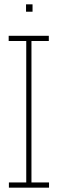

<svg xmlns="http://www.w3.org/2000/svg" viewBox="-20 -865 266 885"><path d="M21 0V-24H101V-676H20V-700H205V-676H125V-24H206V0ZM100 -811V-845H130V-811Z"/></svg>

Font: Foldit Thin Thin
Style: Regular
Weight: 250
Version: Version 1.003